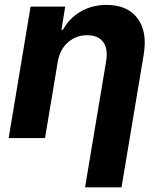

<svg xmlns="http://www.w3.org/2000/svg" viewBox="-20 -573 662 797"><path d="M219.5 -315.3 166.9 0H16L106.9 -545.5H250.7L235.1 -449.2H241.1Q267.4 -497.2 314.6 -524.9Q361.9 -552.6 422.6 -552.6Q508.2 -552.6 550.2 -497.7Q592.3 -442.8 576.7 -347.3L484.4 204.5H333.1L420.8 -320.3Q429 -370.4 408.2 -398.6Q387.4 -426.8 341.6 -426.8Q295.8 -426.8 262.3 -397.5Q228.7 -368.3 219.5 -315.3Z"/></svg>

Font: Inter UI
Style: Bold Italic
Weight: 700
Italic angle: 9.39999°
Designer: Rasmus Andersson
Foundry: rsms
Version: 3.2;8d6f07862